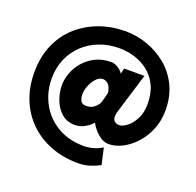

<svg xmlns="http://www.w3.org/2000/svg" viewBox="-130 -774 1044 1021"><g transform="rotate(20 392.5 -264.0)"><path d="M413 109Q328 109 257.5 81.5Q187 54 136 4Q85 -46 57.5 -114.5Q30 -183 30 -266Q30 -354 60 -423Q90 -492 143.5 -539.5Q197 -587 266 -612Q335 -637 413 -637Q475 -637 535.5 -616Q596 -595 646 -554Q696 -513 725.5 -452.5Q755 -392 755 -313Q755 -254 734.5 -204.5Q714 -155 680.5 -118.5Q647 -82 608 -62Q569 -42 531 -42Q500 -42 471 -67Q442 -92 425 -124Q407 -104 381.5 -90Q356 -76 327 -76Q284 -76 254 -101Q224 -126 208 -166Q192 -206 191 -251Q191 -286 204.5 -322.5Q218 -359 245 -389.5Q272 -420 310 -438.5Q348 -457 397 -457Q415 -457 434 -445.5Q453 -434 465 -416Q467 -424 468.5 -432Q470 -440 472 -448H587L520 -229Q514 -211 513 -198Q512 -185 515 -177Q518 -169 523.5 -164.5Q529 -160 536 -158Q543 -156 551 -156Q568 -156 592.5 -174.5Q617 -193 635.5 -228Q654 -263 654 -312Q654 -373 633 -416.5Q612 -460 577 -487.5Q542 -515 499.5 -528Q457 -541 413 -541Q352 -541 300 -521Q248 -501 209.5 -464.5Q171 -428 149.5 -378Q128 -328 128 -268Q128 -191 162.5 -127Q197 -63 261 -25Q325 13 413 13Q436 13 463.5 5.5Q491 -2 514 -17L535 76Q508 90 478.5 99.5Q449 109 413 109ZM349 -192Q376 -192 393 -205Q410 -218 420 -237Q425 -256 428 -265.5Q431 -275 436 -297Q429 -334 414.5 -345.5Q400 -357 386 -357Q367 -357 349.5 -339Q332 -321 321 -294.5Q310 -268 310 -242Q310 -225 317.5 -208.5Q325 -192 349 -192Z"/></g></svg>

Font: Teachers ExtraBold
Style: Regular
Weight: 800
Designer: Alfredo Marco Pradil, Chank Diesel
Version: Version 1.001